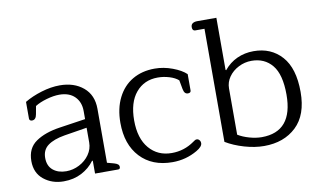

<svg xmlns="http://www.w3.org/2000/svg" viewBox="-74 -864 1720 1030"><g transform="rotate(-10 786.0 -349.0)"><path d="M44 -125Q44 -195 94 -229.5Q144 -264 226 -276L367 -297V-341Q367 -390 337 -420Q307 -450 253 -450Q222 -450 183.5 -439Q145 -428 120 -412L112 -368Q107 -339 86 -339Q79 -339 75 -342.5Q71 -346 71 -352V-443Q111 -467 163.5 -483Q216 -499 264 -499Q342 -499 392 -457Q442 -415 442 -340V-46L479 -36Q493 -32 499.5 -26.5Q506 -21 506 -12Q506 0 495 0H369V-70H365Q338 -33 295 -10.5Q252 12 197 12Q134 12 89 -24Q44 -60 44 -125ZM367 -170V-250L243 -230Q184 -220 152 -196.5Q120 -173 120 -129Q120 -85 148 -62Q176 -39 220 -39Q257 -39 291 -56.5Q325 -74 346 -104Q367 -134 367 -170Z M550 -244Q550 -322 579 -380Q608 -438 660 -468.5Q712 -499 781 -499Q830 -499 878 -481Q926 -463 951 -439V-350Q951 -344 947 -340.5Q943 -337 935 -337Q925 -337 919 -343.5Q913 -350 910 -365L901 -414Q883 -430 852 -439.5Q821 -449 789 -449Q715 -449 670 -395.5Q625 -342 625 -244Q625 -146 671.5 -91.5Q718 -37 794 -37Q862 -37 917 -76Q919 -77 925 -81.5Q931 -86 937 -86Q946 -86 952 -79Q958 -72 958 -62Q958 -43 925 -24Q863 12 790 12Q679 12 614.5 -57Q550 -126 550 -244Z M1082 -47V-663H1032Q1016 -663 1016 -683Q1016 -697 1025.5 -703.5Q1035 -710 1051 -710H1155V-426L1158 -424Q1188 -461 1229.5 -480Q1271 -499 1320 -499Q1415 -499 1473 -434Q1531 -369 1531 -240Q1531 -115 1464 -51.5Q1397 12 1289 12Q1238 12 1181.5 -4.5Q1125 -21 1082 -47ZM1454 -239Q1454 -349 1412.5 -399.5Q1371 -450 1300 -450Q1263 -450 1229.5 -433Q1196 -416 1176 -387.5Q1156 -359 1156 -325V-73Q1182 -57 1217.5 -47Q1253 -37 1284 -37Q1454 -37 1454 -239Z"/></g></svg>

Font: Maitree
Style: Regular
Weight: 400
Designer: CadsonDemak Team
Foundry: CadsonDemak
Version: Version 1.000